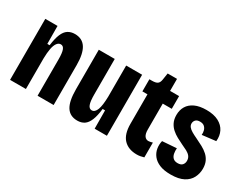

<svg xmlns="http://www.w3.org/2000/svg" viewBox="-78 -1029 1808 1439"><g transform="rotate(30 826.0 -309.5)"><path d="M48 0V-334V-528H154L155 -373H175Q183 -435 198.5 -472Q214 -509 239 -525Q264 -541 298 -541Q363 -541 394 -492Q425 -443 425 -345V0H286V-314Q286 -370 276.5 -395.5Q267 -421 245 -421Q226 -421 212.5 -402.5Q199 -384 192.5 -349.5Q186 -315 185 -265V0Z M636 13Q572 13 541.5 -35Q511 -83 511 -187V-528H649V-221Q649 -162 659 -135Q669 -108 692 -108Q705 -108 715.5 -117.5Q726 -127 733 -146Q740 -165 743.5 -193Q747 -221 748 -258V-528H886V-221V0H780L779 -158H758Q751 -96 735.5 -58Q720 -20 695.5 -3.5Q671 13 636 13Z M1149 10Q1076 10 1035 -33Q994 -76 994 -166V-421H950V-526H972Q1005 -526 1019.5 -536.5Q1034 -547 1038 -574L1047 -632H1128V-528H1206V-418H1128V-193Q1128 -157 1140.5 -139Q1153 -121 1174 -121Q1182 -121 1190.5 -123Q1199 -125 1210 -128V0Q1195 4 1181 7Q1167 10 1149 10Z M1444 13Q1385 13 1347 -3Q1309 -19 1288 -46Q1267 -73 1261.5 -106Q1256 -139 1264 -172L1387 -181Q1385 -158 1389 -136Q1393 -114 1407 -100.5Q1421 -87 1447 -87Q1475 -87 1487.5 -101.5Q1500 -116 1500 -137Q1500 -160 1488 -175.5Q1476 -191 1454.5 -202.5Q1433 -214 1406 -226Q1381 -238 1355 -252Q1329 -266 1307 -285.5Q1285 -305 1272 -332Q1259 -359 1259 -396Q1259 -439 1278.5 -471.5Q1298 -504 1337.5 -522.5Q1377 -541 1437 -541Q1501 -541 1542.5 -519Q1584 -497 1602.5 -459.5Q1621 -422 1616 -375L1498 -361Q1500 -381 1495 -399Q1490 -417 1476.5 -429Q1463 -441 1438 -441Q1413 -441 1401 -428Q1389 -415 1389 -397Q1389 -381 1399.5 -368Q1410 -355 1429.5 -343.5Q1449 -332 1477 -319Q1509 -304 1537.5 -288.5Q1566 -273 1587.5 -253.5Q1609 -234 1621 -207.5Q1633 -181 1633 -145Q1633 -104 1614.5 -67.5Q1596 -31 1554.5 -9Q1513 13 1444 13Z"/></g></svg>

Font: Bricolage Grotesque 24pt Condensed
Style: Bold
Weight: 700
Width: 3
Designer: Mathieu Triay
Foundry: Atelier Triay
Version: Version 1.001;gftools[0.9.33.dev8+g029e19f]